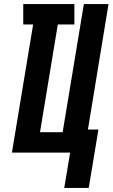

<svg xmlns="http://www.w3.org/2000/svg" viewBox="-20 -755 557 950"><path d="M298 175 327 0H39L144 -634H95V-735H348V-634H266L178 -101H290L395 -735H517L415 -114H467L419 175Z"/></svg>

Font: Iosevka SS04 Heavy Oblique
Style: Regular
Weight: 900
Italic angle: -9°
Monospace: yes
Designer: Belleve Invis
Foundry: Belleve Invis
Version: Version 19.0.0; ttfautohint (v1.8.4)